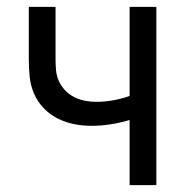

<svg xmlns="http://www.w3.org/2000/svg" viewBox="-20 -540 540 560"><path d="M358 0V-190Q331 -182 303 -177.5Q275 -173 247 -173Q221 -173 196 -178Q171 -183 148 -194.5Q125 -206 107 -225Q89 -244 79 -267.5Q69 -291 66.5 -316.5Q64 -342 64 -368V-520H142V-368Q142 -351 143.5 -334.5Q145 -318 152 -303Q159 -288 170.5 -276Q182 -264 197 -256.5Q212 -249 228.5 -246Q245 -243 261 -243Q286 -243 310.5 -247.5Q335 -252 358 -260V-520H436V0Z"/></svg>

Font: Iosevka Term SS14
Style: Regular
Weight: 400
Monospace: yes
Designer: Belleve Invis
Foundry: Belleve Invis
Version: Version 24.1.1; ttfautohint (v1.8.4)